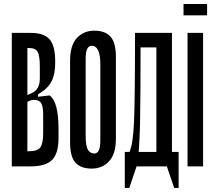

<svg xmlns="http://www.w3.org/2000/svg" viewBox="-20 -831 1073 959"><path d="M38.9 -666.7H116.7V0H38.9ZM78.9 -340 137.8 -365.6Q178.9 -383.3 178.9 -438.9V-498.9Q178.9 -553.3 167.8 -572.2Q156.7 -591.1 125.6 -591.1H78.9V-666.7H133.3Q200 -666.7 227.8 -634.4Q255.6 -602.2 255.6 -526.7V-516.7Q255.6 -446.7 227.8 -408.9Q200 -371.1 142.2 -346.7L86.7 -323.3ZM114.4 -320 113.3 -348.9 170 -361.1V-347.8L227.8 -354.4Q272.2 -322.2 272.2 -190V-140Q272.2 -64.4 240 -32.2Q207.8 0 133.3 0H78.9V-75.6H125.6Q166.7 -75.6 181.1 -94.4Q195.6 -113.3 195.6 -167.8V-258.9Q195.6 -298.9 185.6 -315.6Q175.6 -332.2 147.8 -332.2Q132.2 -332.2 114.4 -320Z M437.8 -602.2Q407.8 -602.2 407.8 -538.9V-156.7Q407.8 -102.2 418.9 -83.3Q430 -64.4 451.1 -64.4Q481.1 -64.4 481.1 -127.8V-510Q481.1 -602.2 437.8 -602.2ZM437.8 11.1Q383.3 11.1 356.7 -18.9Q330 -48.9 330 -118.9V-527.8Q330 -604.4 363.9 -641.1Q397.8 -677.8 451.1 -677.8Q505.6 -677.8 532.2 -647.8Q558.9 -617.8 558.9 -547.8V-138.9Q558.9 -62.2 525 -25.6Q491.1 11.1 437.8 11.1Z M603.3 -72.2V0H763.3V-72.2ZM788.9 -72.2 850 107.8H872.2V-72.2ZM603.3 107.8H625.6L686.7 -72.2H603.3ZM626.7 -72.2V0H665.6Q676.7 -91.1 679.4 -213.3Q682.2 -335.6 682.2 -666.7H654.4Q654.4 -333.3 649.4 -221.7Q644.4 -110 626.7 -72.2ZM761.1 -666.7V0H838.9V-666.7ZM663.3 -666.7V-594.4H778.9V-666.7Z M896.7 -811.1V-754.4H1014.4V-811.1ZM916.7 -666.7H994.4V0H916.7Z"/></svg>

Font: Le Murmure
Style: Regular
Weight: 600
Width: 2
Designer: Jeremy Landes, Alexander Slobzheninov (Cyrillic)
Foundry: Velvetyne Type Foundry
Version: Version 1.0